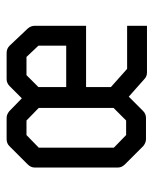

<svg xmlns="http://www.w3.org/2000/svg" viewBox="38 -548 464 580"><g transform="rotate(-90 270.0 -258.0)"><path d="M482 -106V-46H341Q329 -46 321 -54L268 -101L225 -58Q216 -49 204 -49H140Q129 -49 119 -57L64 -112Q54 -122 54 -133V-386Q54 -397 64 -407L119 -462Q127 -470 140 -470H204Q214 -470 224 -462L263 -424L300 -461Q309 -470 321 -470H400Q413 -470 422 -461L474 -406Q482 -396.5 482 -386V-230H297V-155L352 -106ZM114 -146 152 -109H196L234 -147V-373L196 -410H152L114 -373ZM422 -290V-374L388 -410H333L297 -374V-290Z"/></g></svg>

Font: ibm3270
Style: Regular
Weight: 400
Monospace: yes
Version: Version 2.0.3